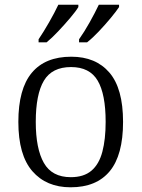

<svg xmlns="http://www.w3.org/2000/svg" viewBox="-20 -786 602 816"><path d="M280 10Q177 10 117.5 -58.5Q58 -127 58 -268Q58 -408 115 -476.5Q172 -545 283 -545Q387 -545 445 -477.5Q503 -410 503 -268Q503 -127 446.5 -58.5Q390 10 280 10ZM281 -33Q336 -33 368.5 -60.5Q401 -88 415 -141Q429 -194 429 -268Q429 -386 395 -443.5Q361 -501 282 -501Q201 -501 166.5 -443Q132 -385 132 -268Q132 -154 166.5 -93.5Q201 -33 281 -33ZM316 -619Q338 -650 361 -691Q384 -732 400 -766H486V-756Q475 -739 451 -710Q427 -681 400 -652.5Q373 -624 350 -606H316ZM144 -619Q165 -650 188.5 -691Q212 -732 228 -766H313V-756Q303 -739 278.5 -710Q254 -681 227 -652.5Q200 -624 178 -606H144Z"/></svg>

Font: Noto Serif Tibetan Light
Style: Regular
Weight: 300
Version: Version 2.103